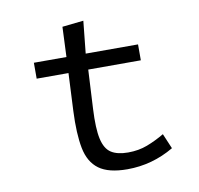

<svg xmlns="http://www.w3.org/2000/svg" viewBox="-70 -656 764 737"><g transform="rotate(-10 312.5 -287.5)"><path d="M369 8Q296 8 258.5 -19.5Q221 -47 210 -103.5Q199 -160 203 -248L210 -395H86V-457H213L218 -574L301 -583L288 -457H492V-395H287L279 -243Q275 -167 284 -126.5Q293 -86 317 -70.5Q341 -55 383 -55Q424 -55 458 -68Q492 -81 526 -101L551 -42Q466 8 369 8Z"/></g></svg>

Font: Inconsolata Expanded Thin
Style: Regular
Weight: 100
Width: 7
Monospace: yes
Designer: Raph Levien, Cyreal, Brenton Simpson
Foundry: Raph Levien, Cyreal, Google
Version: Version 3.100; ttfautohint (v1.8.4.7-5d5b)